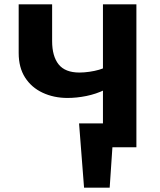

<svg xmlns="http://www.w3.org/2000/svg" viewBox="-20 -678 737 884"><path d="M367 186 344 -110H505L485 186ZM422 0 344 -110H497V0ZM454 0V-658H608V0ZM291 -227Q228 -227 176.5 -251Q125 -275 95.5 -321Q66 -367 66 -434V-658H220V-489Q220 -419 250 -381.5Q280 -344 346 -344Q367 -344 391.5 -347.5Q416 -351 436.5 -357Q457 -363 468 -370L531 -313Q503 -284 462.5 -264.5Q422 -245 377.5 -236Q333 -227 291 -227Z"/></svg>

Font: Ysabeau Office ExtraBold
Style: Regular
Weight: 800
Designer: Christian Thalmann (Catharsis Fonts)
Version: Version 2.001;gftools[0.9.30]; featfreeze: tnum,lnum,ss02